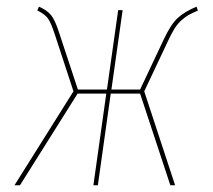

<svg xmlns="http://www.w3.org/2000/svg" viewBox="-20 -548 629 568"><path d="M561.5 -528.3 565.4 -516.6Q547.9 -509.3 538.3 -503.9Q528.8 -498.5 517.3 -488.5Q505.9 -478.5 496.3 -463.4Q486.8 -448.2 476.1 -424.8L406.7 -277.8L498 0H483.9L394.5 -271H307.6L269.5 0H256.3L294.4 -271H209.5L39.1 0H22.9L197.3 -277.8L142.6 -444.8Q130.9 -481 121.6 -493.7Q112.3 -506.3 90.3 -517.1L95.2 -528.3Q119.6 -517.6 131.1 -503.2Q142.6 -488.8 153.8 -454.6L210.4 -283.2H296.4L329.6 -518.1H342.8L309.6 -283.2H394.5L464.8 -432.1Q485.8 -476.6 506.1 -495.1Q526.4 -513.7 561.5 -528.3Z"/></svg>

Font: Fira Sans Compressed Hair
Style: Italic
Weight: 100
Width: 3
Italic angle: -8°
Designer: Carrois Corporate & Edenspiekermann AG
Foundry: Carrois Corporate GbR & Edenspiekermann AG
Version: Version 4.203;PS 004.203;hotconv 1.0.88;makeotf.lib2.5.64775